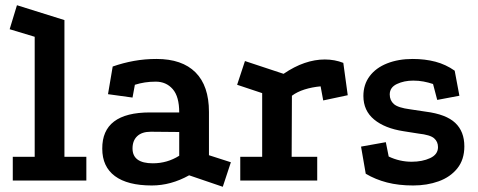

<svg xmlns="http://www.w3.org/2000/svg" viewBox="-20 -692 1833 736"><path d="M29 0V-91H113V-551L17 -580L45 -672L227 -615V-91H311V0Z M705 -20Q635 19 562 19Q469 19 420.5 -17Q372 -53 372 -122Q371 -261 555 -261H667Q667 -322 642 -350.5Q617 -379 577 -379Q555 -379 535.5 -376Q516 -373 497 -367L488 -318L394 -331L412 -437Q452 -451 493.5 -458.5Q535 -466 580 -466Q678 -466 729.5 -414.5Q781 -363 781 -263V-97L865 -70L834 24ZM558 -187Q524 -187 506 -170Q488 -153 488 -123Q488 -66 566 -66Q621 -66 667 -95V-186Z M1067 -409Q1108 -437 1147.5 -450.5Q1187 -464 1225 -464Q1263 -464 1296 -451L1313 -327L1219 -307L1209 -361Q1176 -358 1147.5 -349Q1119 -340 1099 -325L1098 -91H1196V0H901V-91H985V-335L889 -367L919 -458Z M1640 -370Q1622 -376 1603.5 -379.5Q1585 -383 1564 -383Q1529 -383 1501.5 -370Q1474 -357 1474 -330Q1474 -307 1490 -293Q1506 -279 1552 -273L1612 -264Q1690 -254 1725 -221Q1760 -188 1760 -131Q1760 -80 1733 -46.5Q1706 -13 1661.5 3Q1617 19 1564 19Q1508 19 1463.5 7.5Q1419 -4 1382 -26L1364 -130L1459 -147L1470 -92Q1491 -82 1513 -77Q1535 -72 1558 -72Q1599 -72 1629 -86Q1659 -100 1659 -128Q1659 -149 1644 -162Q1629 -175 1584 -180L1527 -189Q1455 -200 1414 -234Q1373 -268 1373 -324Q1373 -368 1397 -400Q1421 -432 1464 -449Q1507 -466 1562 -466Q1609 -466 1649 -455.5Q1689 -445 1723 -421L1741 -325L1656 -309Z"/></svg>

Font: Podkova
Style: Bold
Weight: 700
Designer: Ilya Yudin
Foundry: Cyreal (www.cyreal.org)
Version: Version 2.102; ttfautohint (v1.8.1.43-b0c9)